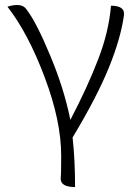

<svg xmlns="http://www.w3.org/2000/svg" viewBox="-20 -556 550 775"><path d="M283 199Q224 199 225 164Q227 148 227 73Q227 -68 160 -245Q93 -423 10 -529Q68 -547 87 -518Q127 -466 183 -331Q239 -197 264 -72Q334 -206 376 -316Q419 -426 428 -533Q487 -533 480 -492Q467 -400 419 -282Q371 -164 273 -1Q283 88 283 199Z"/></svg>

Font: Swei Half Moon CJK SC
Style: Light
Weight: 300
Version: Version 2.071